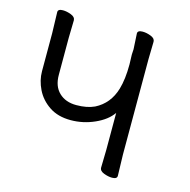

<svg xmlns="http://www.w3.org/2000/svg" viewBox="-106 -819 930 938"><g transform="rotate(15 358.5 -350.0)"><path d="M541.5 14.2Q522 14.2 499.8 5.6Q477.5 -2.9 477.5 -20L479.5 -108.9V-296.9Q451.7 -256.8 393.8 -231Q335.9 -205.1 272.9 -205.1Q208.5 -205.1 164.6 -234.6Q120.6 -264.2 98.6 -309.1Q76.7 -354 76.7 -399.9V-591.8L73.7 -698.2Q73.7 -713.9 98.6 -713.9Q118.7 -713.9 140.6 -705.3Q162.6 -696.8 162.6 -680.2L160.6 -591.8V-403.8Q160.6 -346.2 193.6 -314.7Q226.6 -283.2 280.8 -283.2Q335 -283.2 372.6 -300.8Q441.9 -335.9 465.8 -416Q481 -467.8 481 -542L479.5 -591.8L481 -619.1L476.6 -698.2Q476.6 -713.9 502 -713.9Q522 -713.9 543.9 -705.3Q565.9 -696.8 565.9 -680.2L564 -591.8V-108.9L566.9 -2Q566.9 14.2 541.5 14.2Z"/></g></svg>

Font: LXGW WenKai GB Screen
Style: Regular
Weight: 400
Designer: LXGW / Fontworks Inc.
Foundry: LXGW / Fontworks Inc.
Version: Version 1.321;February 19, 2024;FontCreator 14.0.0.2901 64-b